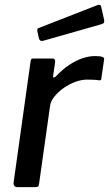

<svg xmlns="http://www.w3.org/2000/svg" viewBox="-20 -771 449 791"><path d="M52 0Q43 0 39 -5.5Q35 -11 36 -19L106 -518Q107 -526 109.5 -528Q112 -530 118 -530H196Q202 -530 205 -526.5Q208 -523 207 -514L199 -460Q198 -452 201 -451.5Q204 -451 210 -456Q237 -485 265 -503.5Q293 -522 320 -531Q347 -540 371 -540Q391 -540 400.5 -537Q410 -534 409 -527L398 -451Q398 -444 396 -442Q394 -440 390 -440Q377 -442 363 -442.5Q349 -443 338 -443Q316 -443 291 -434Q266 -425 243 -409Q220 -393 204 -373Q188 -353 186 -333L141 -14Q140 -5 136.5 -2.5Q133 0 123 0H52ZM397 -742 409 -689Q410 -683 408.5 -678.5Q407 -674 397 -671L158 -603Q150 -601 145.5 -604.5Q141 -608 140 -614L134 -641Q132 -653 138 -655L384 -751Q388 -752 392 -750.5Q396 -749 397 -742Z"/></svg>

Font: Libre Franklin Thin Medium
Style: Italic
Weight: 500
Italic angle: -8°
Version: Version 3.000